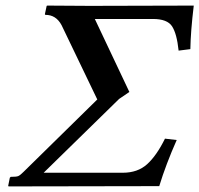

<svg xmlns="http://www.w3.org/2000/svg" viewBox="-20 -666 713 687"><path d="M136.2 -47.9H419.4Q472.7 -47.9 506.6 -78.6Q540.5 -109.4 570.3 -169.9L612.3 -165Q573.7 -78.1 549.8 0L10.7 1L9.3 -1L15.1 -29.8L18.1 -33.2Q38.6 -33.2 45.2 -35.9Q51.8 -38.6 64 -50.8L328.1 -310.1L200.2 -576.2Q180.2 -613.3 142.1 -612.8L140.6 -615.2L147 -645L149.4 -646L302.2 -645L673.3 -646Q662.1 -553.7 661.1 -490.2L619.1 -484.9Q612.8 -545.4 595.7 -571.8Q578.6 -598.1 527.3 -598.1H319.3L442.9 -336.9L441.4 -335.9L406.2 -312Z"/></svg>

Font: Linux Libertine Slanted
Style: Semibold Slanted
Weight: 600
Designer: Philipp H. Poll
Foundry: Philipp H. Poll
Version: Version 5.1.1